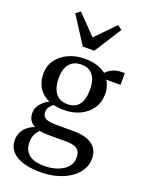

<svg xmlns="http://www.w3.org/2000/svg" viewBox="-196 -931 966 1279"><g transform="rotate(20 287.0 -291.0)"><path d="M257.5 258.5Q204 258.5 160.8 249Q117.5 239.5 87.2 221.2Q57 203 41.2 176Q25.5 149 25.5 114Q25.5 83 38.5 58Q51.5 33 73.8 15.2Q96 -2.5 123 -11.5Q99.5 -24 86.5 -44.5Q73.5 -65 73.5 -95.5Q73.5 -118.5 84.8 -139.2Q96 -160 114.5 -176.5Q133 -193 154.5 -203.5Q102.5 -227.5 78 -269.2Q53.5 -311 53.5 -365.5Q53.5 -424 85.5 -466.2Q117.5 -508.5 169 -530.8Q220.5 -553 278 -553Q330.5 -553 369 -541Q407.5 -529 432 -508Q443.5 -523 472.2 -538.2Q501 -553.5 535 -553.5H562V-470.5H461Q468.5 -460 474.2 -445.5Q480 -431 483.5 -413.8Q487 -396.5 487 -377.5Q487 -318.5 457.2 -275Q427.5 -231.5 377.2 -207.8Q327 -184 264 -184Q244 -184 224.2 -186Q204.5 -188 187.5 -191.5Q174 -181 163.2 -166Q152.5 -151 152.5 -131Q152.5 -97.5 176 -85.8Q199.5 -74 255 -74H375.5Q435.5 -74 474.8 -58Q514 -42 533 -12.8Q552 16.5 552 56.5Q552 101 529.5 138Q507 175 466.8 202Q426.5 229 373 243.8Q319.5 258.5 257.5 258.5ZM268 211Q318.5 211 360.5 196Q402.5 181 427.8 153.2Q453 125.5 453 86.5Q453 62 444.8 44.2Q436.5 26.5 413.5 17Q390.5 7.5 347.5 7.5H232.5Q211.5 7.5 193.8 6.2Q176 5 162 2Q144.5 17 133.5 39.5Q122.5 62 122.5 96Q122.5 133 138.8 158.8Q155 184.5 187.2 197.8Q219.5 211 268 211ZM271.5 -228.5Q328 -228.5 355 -265Q382 -301.5 382 -370.5Q382 -415.5 369.5 -446.2Q357 -477 332.5 -493Q308 -509 273 -509Q239.5 -509 213.8 -494.8Q188 -480.5 173.8 -450.2Q159.5 -420 159.5 -372Q159.5 -330.5 171.2 -298Q183 -265.5 208 -247Q233 -228.5 271.5 -228.5ZM238.5 -624.5 115.5 -816 147 -840 279 -704 411 -839.5 442.5 -816 320 -624.5Z"/></g></svg>

Font: Merriweather 60pt
Style: Regular
Weight: 400
Version: Version 2.100